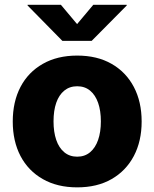

<svg xmlns="http://www.w3.org/2000/svg" viewBox="-20 -786 656 816"><path d="M308.1 10.3Q223.6 10.3 161.9 -24.9Q100.1 -60.1 67.1 -123Q34.2 -186 34.2 -269.5Q34.2 -353.5 67.1 -416.5Q100.1 -479.5 161.9 -514.6Q223.6 -549.8 308.1 -549.8Q393.1 -549.8 454.3 -514.6Q515.6 -479.5 548.8 -416.5Q582 -353.5 582 -269.5Q582 -186 548.8 -123Q515.6 -60.1 454.3 -24.9Q393.1 10.3 308.1 10.3ZM308.1 -120.1Q340.3 -120.1 362.8 -138.9Q385.3 -157.7 397 -191.4Q408.7 -225.1 408.7 -270Q408.7 -315.4 397 -348.9Q385.3 -382.3 362.8 -400.9Q340.3 -419.4 308.1 -419.4Q275.9 -419.4 253.2 -400.9Q230.5 -382.3 219 -349.1Q207.5 -315.9 207.5 -270Q207.5 -225.1 219 -191.4Q230.5 -157.7 253.2 -138.9Q275.9 -120.1 308.1 -120.1ZM238.8 -765.6 307.6 -683.6 376.5 -765.6H518.6V-762.7L369.6 -612.3H245.1L97.2 -762.7V-765.6Z"/></svg>

Font: Inter 16pt ExtraBold
Style: Regular
Weight: 800
Version: Version 4.001;git-66647c0bb